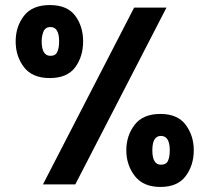

<svg xmlns="http://www.w3.org/2000/svg" viewBox="-20 -730 829 760"><path d="M42 -566Q42 -625 75 -667.5Q108 -710 177 -710Q246 -710 277.5 -668Q309 -626 309 -566Q309 -506 277.5 -463.5Q246 -421 177 -421Q108 -421 75 -464Q42 -507 42 -566ZM511 -700H639L278 0H150ZM214 -566Q214 -623 180 -623Q160 -623 152.5 -606Q145 -589 145 -566Q145 -509 180 -509Q200 -509 207 -525Q214 -541 214 -566ZM480 -135Q480 -193 513 -236Q546 -279 615 -279Q683 -279 715 -236Q747 -193 747 -135Q747 -76 715 -33Q683 10 615 10Q547 10 513.5 -33.5Q480 -77 480 -135ZM652 -135Q652 -192 617 -192Q583 -192 583 -135Q583 -78 617 -78Q638 -78 645 -93.5Q652 -109 652 -135Z"/></svg>

Font: Be Vietnam ExtraBold
Style: Regular
Weight: 800
Designer: Gabriel Lam
Foundry: TypeRant
Version: Version 4.000